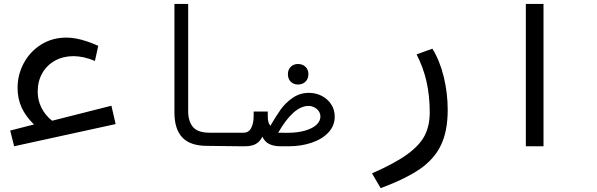

<svg xmlns="http://www.w3.org/2000/svg" viewBox="-20 -745 3040 978"><path d="M32 -80 153 -111Q111 -152 90.2 -197.2Q69.5 -242.5 69.5 -298Q69.5 -364.5 101 -423.2Q132.5 -482 189.2 -517.8Q246 -553.5 318.5 -553.5Q366 -553.5 425 -533.5Q450 -525 480.5 -511.5L463.5 -434.5Q436 -446.5 407.5 -452.8Q379 -459 354 -459Q301.5 -459 260 -436Q218.5 -413 195.2 -372Q172 -331 172 -278Q172 -235 190.8 -196.8Q209.5 -158.5 245.5 -130L547.5 -206.5L569 -113L52 0Z M868.5 -172V-725H938.5V-180Q938.5 -127 963 -98Q987.5 -69 1048 -69H1201.5V0L1030.5 -2Q947.5 -3 908 -45.5Q868.5 -88 868.5 -172Z M1198.5 -69H1220.5Q1247 -69 1259.5 -93.2Q1272 -117.5 1272 -152V-177H1344V-153Q1344 -136.5 1346.5 -126Q1349 -115.5 1357 -104Q1386.5 -154.5 1410 -187.5Q1433.5 -220.5 1470.2 -246.2Q1507 -272 1554 -272Q1588.5 -272 1618.5 -256.8Q1648.5 -241.5 1666.8 -214Q1685 -186.5 1685 -151Q1685 -103.5 1652 -69.2Q1619 -35 1565.8 -17.5Q1512.5 0 1453 0H1407.5Q1375.5 0 1352.5 -10.8Q1329.5 -21.5 1316.5 -48.5Q1302.5 -21.5 1281.5 -10.8Q1260.5 0 1228 0H1198.5ZM1443.5 -68.5Q1495 -68.5 1533.2 -79.5Q1571.5 -90.5 1591.8 -109.2Q1612 -128 1612 -151Q1612 -167 1603 -179.5Q1594 -192 1580 -198.8Q1566 -205.5 1552 -205.5Q1475.5 -205.5 1397 -69ZM1446.5 -367Q1446.5 -390 1460.8 -404.5Q1475 -419 1498 -419Q1521.5 -419 1536.2 -404.5Q1551 -390 1551 -367Q1551 -344 1536.2 -329.2Q1521.5 -314.5 1498 -314.5Q1475 -314.5 1460.8 -329Q1446.5 -343.5 1446.5 -367Z M2169 -172.5Q2169 -256 2152.8 -328.5Q2136.5 -401 2102 -468L2182.5 -497Q2220.5 -435.5 2240.5 -353Q2260.5 -270.5 2260.5 -185.5Q2260.5 -77 2226 -5.5Q2191.5 66 2118.8 116Q2046 166 1919 213.5L1875 138Q1991.5 87 2055.2 40.5Q2119 -6 2144 -56Q2169 -106 2169 -172.5Z M2748.5 -725V0H2658.5V-725Z"/></svg>

Font: JuliaMono
Style: Regular
Weight: 400
Monospace: yes
Designer: cormullion
Foundry: corm
Version: Version 0.055; ttfautohint (v1.8.4)